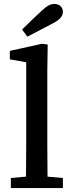

<svg xmlns="http://www.w3.org/2000/svg" viewBox="-20 -954 373 974"><path d="M35 0V-51L146 -61H186L299 -51V0ZM111 0Q112 -36 112 -72Q112 -108 112.5 -144Q113 -180 113 -215V-638L30 -653V-696L193 -732L222 -728L220 -598V-215Q220 -180 220.5 -144Q221 -108 221 -72Q221 -36 222 0ZM92 -804Q117 -829 141.5 -852.5Q166 -876 191 -899Q211 -918 225.5 -926Q240 -934 256 -934Q275 -934 287 -923Q299 -912 299 -894Q299 -878 287.5 -864Q276 -850 249 -836Q216 -819 184 -802Q152 -785 119 -768Z"/></svg>

Font: Source Serif 4 Medium
Style: Regular
Weight: 500
Designer: Frank Grießhammer
Foundry: Adobe Systems Incorporated
Version: Version 4.004;hotconv 1.0.116;makeotfexe 2.5.65601